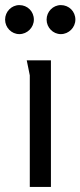

<svg xmlns="http://www.w3.org/2000/svg" viewBox="-33 -734 316 754"><path d="M100 -657C100 -689 75 -714 43 -714C12 -714 -13 -688 -13 -657C-13 -626 12 -600 43 -600C74 -600 100 -626 100 -657ZM263 -657C263 -689 238 -714 206 -714C175 -714 150 -688 150 -657C150 -626 175 -600 206 -600C237 -600 263 -626 263 -657ZM84 -438V0H167V-497H72C73 -491 84 -440 84 -438Z"/></svg>

Font: Rosario
Style: Regular
Weight: 400
Designer: Hector Gatti
Foundry: Omnibus Type
Version: Version 1.100